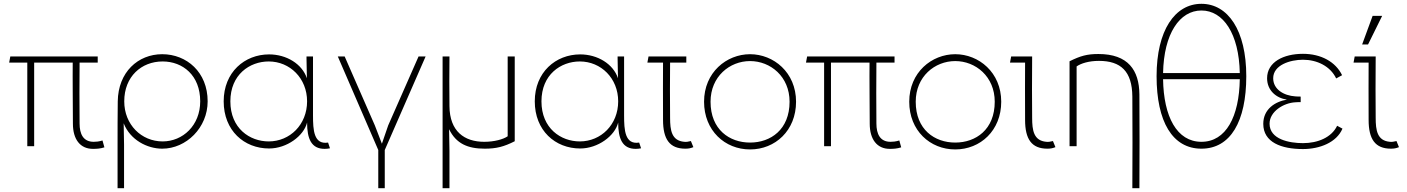

<svg xmlns="http://www.w3.org/2000/svg" viewBox="-20 -766 7370 1006"><path d="M467 14C487 14 505 13 527 6L517 -30C498 -24 482 -23 471 -23C416 -23 397 -64 397 -119C396 -199 396 -358 397 -438H492V-470H34L28 -438H123V0H159V-438H361C360 -368 362 -174 362 -118C362 -36 400 14 467 14Z M832 -25C721 -25 631 -113 631 -235C631 -365 721 -444 832 -444C938 -444 1029 -371 1029 -235C1029 -109 938 -25 832 -25ZM596 220H630V-8L628 -120C662 -33 751 13 830 13C956 13 1068 -97 1068 -235C1068 -388 958 -482 830 -482C703 -482 599 -388 597 -235C596 -159 596 -84 596 -8Z M1388 -25C1289 -25 1187 -93 1187 -235C1187 -375 1288 -444 1388 -444C1499 -444 1589 -356 1589 -235C1589 -113 1499 -25 1388 -25ZM1152 -235C1152 -82 1259 12 1390 12C1483 12 1572 -54 1589 -124C1589 -39 1611 14 1681 14C1692 14 1698 13 1709 11L1699 -19C1624 -7 1620 -85 1620 -161V-470H1586V-458L1588 -356C1563 -431 1481 -481 1390 -481C1262 -481 1152 -388 1152 -235Z M2210 -470H2173L2014 -109L1981 -13L1944 -109L1786 -470H1750L1962 20V220H1996V20Z M2640 -470V-52C2617 -36 2570 -23 2517 -23C2414 -23 2336 -77 2335 -210C2334 -295 2334 -385 2335 -470H2299V220H2335V24L2333 -89C2370 -13 2431 13 2520 13C2580 13 2620 3 2677 -26V-470Z M3018 -25C2919 -25 2817 -93 2817 -235C2817 -375 2918 -444 3018 -444C3129 -444 3219 -356 3219 -235C3219 -113 3129 -25 3018 -25ZM2782 -235C2782 -82 2889 12 3020 12C3113 12 3202 -54 3219 -124C3219 -39 3241 14 3311 14C3322 14 3328 13 3339 11L3329 -19C3254 -7 3250 -85 3250 -161V-470H3216V-458L3218 -356C3193 -431 3111 -481 3020 -481C2892 -481 2782 -388 2782 -235Z M3571 13C3587 13 3598 11 3613 5L3600 -27C3585 -23 3576 -22 3565 -23C3499 -29 3491 -83 3491 -149C3490 -229 3490 -358 3491 -438H3576V-470H3378L3372 -438H3454C3453 -345 3454 -271 3454 -138C3454 -37 3488 13 3571 13Z M3910 -446C4017 -446 4117 -365 4117 -233C4117 -87 4018 -19 3910 -19C3802 -19 3703 -87 3703 -233C3703 -365 3803 -446 3910 -446ZM3669 -233C3669 -82 3778 17 3910 17C4042 17 4151 -82 4151 -233C4151 -387 4033 -482 3910 -482C3787 -482 3669 -387 3669 -233Z M4642 14C4662 14 4680 13 4702 6L4692 -30C4673 -24 4657 -23 4646 -23C4591 -23 4572 -64 4572 -119C4571 -199 4571 -358 4572 -438H4667V-470H4209L4203 -438H4298V0H4334V-438H4536C4535 -368 4537 -174 4537 -118C4537 -36 4575 14 4642 14Z M4985 -446C5092 -446 5192 -365 5192 -233C5192 -87 5093 -19 4985 -19C4877 -19 4778 -87 4778 -233C4778 -365 4878 -446 4985 -446ZM4744 -233C4744 -82 4853 17 4985 17C5117 17 5226 -82 5226 -233C5226 -387 5108 -482 4985 -482C4862 -482 4744 -387 4744 -233Z M5468 13C5484 13 5495 11 5510 5L5497 -27C5482 -23 5473 -22 5462 -23C5396 -29 5388 -83 5388 -149C5387 -229 5387 -358 5388 -470H5278L5272 -438H5351C5350 -345 5351 -271 5351 -138C5351 -37 5385 13 5468 13Z M5621 0V-418C5644 -434 5685 -447 5738 -447C5852 -447 5912 -393 5913 -260C5914 -75 5914 35 5913 220H5950C5951 25 5951 -76 5950 -271C5949 -398 5891 -483 5735 -483C5675 -483 5641 -473 5584 -445V0Z M6275 -711C6389 -711 6472 -590 6476 -383H6074C6078 -590 6161 -711 6275 -711ZM6040 -367C6040 -129 6123 13 6275 13C6427 13 6510 -129 6510 -367C6510 -607 6414 -746 6275 -746C6136 -746 6040 -607 6040 -367ZM6074 -351H6476C6473 -155 6404 -23 6275 -23C6146 -23 6077 -155 6074 -351Z M7014 -92 6986 -107C6957 -46 6885 -16 6807 -16C6735 -16 6632 -36 6632 -118C6632 -182 6706 -227 6767 -230C6778 -231 6787 -231 6795 -231V-260C6787 -260 6778 -260 6767 -261C6706 -265 6651 -298 6651 -356C6651 -426 6741 -453 6807 -453C6880 -453 6950 -420 6981 -355L7012 -372C6978 -442 6902 -484 6807 -484C6705 -484 6619 -441 6619 -356C6619 -292 6667 -252 6723 -244C6662 -234 6599 -195 6599 -117C6599 -20 6694 15 6807 15C6894 15 6983 -19 7014 -92Z M7268 13C7284 13 7295 11 7310 5L7297 -27C7282 -23 7273 -22 7262 -23C7196 -29 7188 -83 7188 -149C7187 -229 7187 -358 7188 -470H7078L7072 -438H7151C7150 -345 7151 -271 7151 -138C7151 -37 7185 13 7268 13ZM7117 -533H7148L7222 -683H7172Z"/></svg>

Font: Kreadon Extra Light
Style: Regular
Weight: 200
Designer: kohakuno
Foundry: StudioGnu
Version: Version 1.000;Glyphs 3.1.2 (3151)